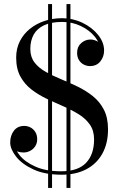

<svg xmlns="http://www.w3.org/2000/svg" viewBox="-20 -850 594 950"><path d="M285 14.5Q202 14.5 145.2 -11.8Q88.5 -38 59.5 -75.2Q30.5 -112.5 30.5 -145Q30.5 -179.5 48.8 -203.2Q67 -227 100 -227Q115.5 -227 130 -219.8Q144.5 -212.5 154.2 -197.8Q164 -183 164 -161Q164 -141 154.2 -126.2Q144.5 -111.5 129 -103.5Q113.5 -95.5 96.5 -95.5Q80.5 -95.5 65.5 -100.5Q50.5 -105.5 41 -116.5Q31.5 -127.5 31.5 -145H50.5Q50.5 -115.5 76.8 -82.2Q103 -49 154.8 -25.8Q206.5 -2.5 282.5 -2.5Q366 -2.5 405.8 -44.2Q445.5 -86 445.5 -160Q445.5 -204 424.5 -233.8Q403.5 -263.5 369.2 -284.8Q335 -306 294 -323.8Q253 -341.5 211.8 -361Q170.5 -380.5 136.2 -406.8Q102 -433 81 -471.2Q60 -509.5 60 -565Q60 -610 78.2 -646Q96.5 -682 128.2 -707.5Q160 -733 200.8 -746.5Q241.5 -760 287 -760Q341 -760 388.5 -737Q436 -714 465.5 -677.2Q495 -640.5 495 -600Q495 -569.5 476.5 -546.2Q458 -523 425 -523Q410 -523 395.2 -530.2Q380.5 -537.5 371 -552.2Q361.5 -567 361.5 -589Q361.5 -619 381.8 -636.8Q402 -654.5 427.5 -654.5Q444 -654.5 459.2 -646.5Q474.5 -638.5 484.2 -626.2Q494 -614 494 -600H475Q475 -636.5 448.8 -668.8Q422.5 -701 380 -721.2Q337.5 -741.5 288.5 -741.5Q233 -741.5 198 -725Q163 -708.5 146.5 -678.5Q130 -648.5 130 -607.5Q130 -568 150.8 -541Q171.5 -514 205.8 -494.8Q240 -475.5 281.2 -458.5Q322.5 -441.5 363.5 -421.8Q404.5 -402 438.8 -374.8Q473 -347.5 493.8 -307.8Q514.5 -268 514.5 -210Q514.5 -140.5 486.5 -90Q458.5 -39.5 407 -12.5Q355.5 14.5 285 14.5ZM218 80V-830H237.5V80ZM309 80V-830H328.5V80Z"/></svg>

Font: Bodoni Moda SC
Style: Regular
Weight: 400
Designer: Owen Earl
Foundry: indestructible type
Version: Version 2.005